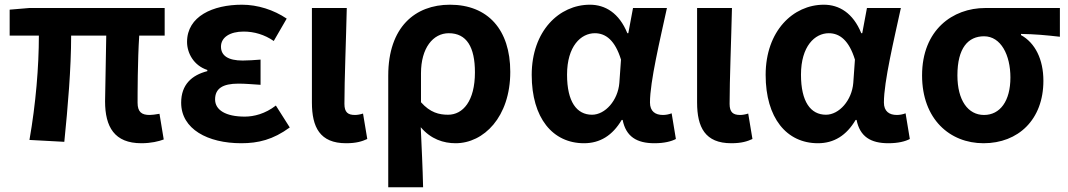

<svg xmlns="http://www.w3.org/2000/svg" viewBox="-20 -594 4532 815"><path d="M580 14C621 14 654 6 675 -2L657 -111C640 -108 625 -106 615 -106C582 -106 564 -118 564 -158C564 -191 564 -337 571 -443H679V-560H104L21 -553V-443H145C145 -312 132 -153 105 0L253 8C268 -141 282 -303 282 -443H431C430 -342 426 -204 426 -164C426 -55 466 14 580 14Z M1004 14C1076 14 1139 -1 1210 -53L1151 -146C1106 -111 1058 -99 1019 -99C938 -99 893 -127 893 -172C893 -218 925 -239 992 -239C1022 -239 1054 -236 1086 -234V-341C1060 -339 1033 -337 1010 -337C948 -337 918 -358 918 -396C918 -436 957 -460 1014 -460C1059 -460 1103 -447 1142 -420L1197 -515C1142 -552 1074 -574 1007 -574C884 -574 774 -525 774 -416C774 -369 802 -316 860 -297V-292C794 -275 749 -235 749 -158C749 -46 862 14 1004 14Z M1449 14C1493 14 1517 6 1539 -4L1521 -112C1509 -108 1496 -106 1487 -106C1457 -106 1442 -117 1442 -153C1442 -257 1449 -424 1452 -560H1304V-159C1304 -54 1338 14 1449 14Z M1628 201H1776C1774 114 1770 37 1766 -54C1809 -3 1863 14 1914 14C2033 14 2146 -97 2146 -289C2146 -468 2051 -574 1890 -574C1742 -574 1628 -479 1628 -273ZM1882 -107C1844 -107 1806 -116 1767 -160V-283C1767 -390 1818 -453 1885 -453C1961 -453 1996 -394 1996 -287C1996 -165 1945 -107 1882 -107Z M2459 14C2527 14 2580 -19 2619 -85H2623C2637 -14 2683 14 2758 14C2800 14 2830 6 2849 -4L2831 -113C2818 -108 2805 -106 2794 -106C2762 -106 2739 -121 2739 -159C2739 -248 2782 -426 2811 -560H2667L2647 -453H2643C2608 -539 2549 -574 2484 -574C2354 -574 2237 -463 2237 -276C2237 -93 2326 14 2459 14ZM2493 -107C2428 -107 2387 -162 2387 -277C2387 -398 2446 -453 2505 -453C2552 -453 2591 -422 2616 -341L2609 -242C2603 -168 2549 -107 2493 -107Z M3084 14C3128 14 3152 6 3174 -4L3156 -112C3144 -108 3131 -106 3122 -106C3092 -106 3077 -117 3077 -153C3077 -257 3084 -424 3087 -560H2939V-159C2939 -54 2973 14 3084 14Z M3452 14C3520 14 3573 -19 3612 -85H3616C3630 -14 3676 14 3751 14C3793 14 3823 6 3842 -4L3824 -113C3811 -108 3798 -106 3787 -106C3755 -106 3732 -121 3732 -159C3732 -248 3775 -426 3804 -560H3660L3640 -453H3636C3601 -539 3542 -574 3477 -574C3347 -574 3230 -463 3230 -276C3230 -93 3319 14 3452 14ZM3486 -107C3421 -107 3380 -162 3380 -277C3380 -398 3439 -453 3498 -453C3545 -453 3584 -422 3609 -341L3602 -242C3596 -168 3542 -107 3486 -107Z M4155 14C4302 14 4409 -86 4409 -251C4409 -342 4374 -412 4314 -445V-450C4374 -449 4417 -445 4479 -438V-560H4162C4024 -560 3894 -467 3894 -274C3894 -88 4012 14 4155 14ZM4157 -106C4089 -106 4044 -168 4044 -274C4044 -391 4090 -440 4157 -440C4229 -440 4269 -360 4269 -265C4269 -165 4225 -106 4157 -106Z"/></svg>

Font: Source Han Sans JP
Style: Bold
Weight: 700
Designer: Ryoko NISHIZUKA 西塚涼子 (kana, bopomofo & ideographs); Paul D. Hunt (Latin, Greek & Cyrillic); Sandoll Communications 산돌커뮤니
Foundry: Adobe
Version: Version 2.002;hotconv 1.0.116;makeotfexe 2.5.65601